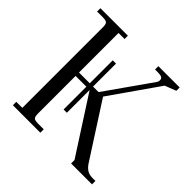

<svg xmlns="http://www.w3.org/2000/svg" viewBox="-177 -868 1033 1033"><g transform="rotate(45 339.5 -351.0)"><path d="M22 -676.8V-702.1H231V-676.8H185.1V-376H267.1V-550.8H292V-376H334L517.1 -636.2Q522.9 -645 522.9 -653.8Q522.9 -666.5 513.9 -671.6Q504.9 -676.8 484.9 -676.8H462.9V-702.1H625V-676.8L561 -651.9L368.2 -376L567.9 -65.9Q582 -44.9 598.4 -35.4Q614.7 -25.9 639.2 -25.9H660.2V0H501V-25.9L292 -350.1V-176.8H267.1V-350.1H185.1V-65.9Q185.1 -41 192.1 -33.4Q199.2 -25.9 224.1 -25.9H267.1V0H58.1V-25.9H104V-637.2Q104 -662.1 96.9 -669.4Q89.8 -676.8 64.9 -676.8Z"/></g></svg>

Font: Dihjauti S
Style: Regular
Weight: 400
Designer: T. Christopher White
Version: Version 3.0.0